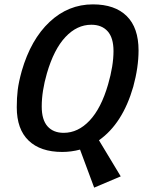

<svg xmlns="http://www.w3.org/2000/svg" viewBox="-20 -690 657 883"><path d="M535.2 121.1 413.1 172.9 348.1 -2Q307.6 8.8 266.1 8.8Q166 8.8 111.6 -43.5Q57.1 -95.7 57.1 -196.8Q57.1 -240.2 61.5 -276.4Q65.9 -312.5 80.1 -363.8Q122.1 -508.8 208.3 -589.4Q294.4 -669.9 407.2 -669.9Q508.3 -669.9 562.7 -616.2Q617.2 -562.5 617.2 -458Q617.2 -380.4 592.8 -291Q543.9 -121.6 435.1 -44.9ZM272.9 -79.1Q338.9 -79.1 392.1 -135.5Q445.3 -191.9 477.1 -301.8Q502 -387.7 502 -455.1Q502 -516.1 475.1 -546.1Q448.2 -576.2 399.9 -576.2Q334 -576.2 281 -519.8Q228 -463.4 195.8 -353Q171.9 -270.5 171.9 -200.2Q171.9 -139.2 198.5 -109.1Q225.1 -79.1 272.9 -79.1Z"/></svg>

Font: IntelOne Mono Medium
Style: Italic
Weight: 500
Italic angle: -16°
Designer: Fred Shallcrass
Foundry: Frere-Jones Type LLC
Version: Version 1.200;hotconv 1.1.0;makeotfexe 2.6.0;FJTRelease1.2